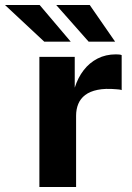

<svg xmlns="http://www.w3.org/2000/svg" viewBox="-94 -743 526 763"><path d="M62.5 0V-517H203V-394.6Q215.5 -434.1 238.3 -463.8Q261.2 -493.6 293.7 -510.3Q326.2 -527 366.8 -527Q374.1 -527 380.3 -526.3Q386.5 -525.6 389.5 -523.9V-384.9Q385.2 -386.8 378.9 -387.4Q372.7 -388 367.5 -388.4Q324.2 -392.2 294 -386Q263.7 -379.9 244.7 -365.5Q225.7 -351.1 217.1 -330.1Q208.4 -309.1 208.4 -283V0ZM262.7 -723 363.4 -577.5H258.2L129.5 -723ZM63.7 -723 187 -577.5H81.8L-74 -723Z"/></svg>

Font: Public Sans Thin
Style: Regular
Weight: 100
Designer: The Public Sans project authors (U.S. Web Design System). Libre Franklin designed by Pablo Impallari and Rodrigo Fuenzal
Version: Version 1.008